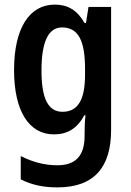

<svg xmlns="http://www.w3.org/2000/svg" viewBox="-20 -573 568 833"><path d="M218 -553C107 -553 41 -450 41 -269C41 -91 106 10 214 10C273 10 315 -16 346 -73H351C348 -49 347 -17 347 4V17C347 106 305 144 229 144C175 144 123 131 70 104V205C117 229 167 240 229 240C390 240 462 151 462 -9V-543H364L353 -473H347C315 -529 274 -553 218 -553ZM249 -454C318 -454 349 -400 349 -274V-250C349 -138 317 -88 251 -88C189 -88 160 -145 160 -267C160 -390 189 -454 249 -454Z"/></svg>

Font: Noto Sans Armenian Condensed SemiBold
Style: Regular
Weight: 600
Width: 3
Designer: Monotype Design Team
Foundry: Monotype Imaging Inc.
Version: Version 2.008